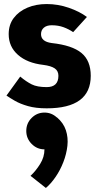

<svg xmlns="http://www.w3.org/2000/svg" viewBox="-20 -528 481 950"><path d="M12 -55 80 -149Q110 -124 137 -110.5Q164 -97 211 -97Q269 -97 269 -153Q269 -177 251 -189.5Q233 -202 194 -207Q115 -216 69 -256.5Q23 -297 23 -359Q23 -406 48 -439Q73 -472 115.5 -490Q158 -508 211 -508Q267 -508 320.5 -489.5Q374 -471 410 -444L342 -369Q320 -384 294 -393.5Q268 -403 236 -403Q211 -403 197 -391Q183 -379 183 -359Q183 -322 236 -315Q337 -304 383 -266Q429 -228 429 -153Q429 8 211 8Q157 8 118.5 -3Q80 -14 54 -29Q28 -44 12 -55ZM200 211Q163 211 136.5 184Q110 157 110 120Q110 82 136.5 55.5Q163 29 200 29Q235 29 261 53V52Q294 80 306 116.5Q318 153 313.5 193.5Q309 234 293.5 274Q278 314 255 347.5Q232 381 207 402L131 342Q157 318 178.5 283.5Q200 249 200 211Z"/></svg>

Font: Epunda Sans ExtraBold
Style: Regular
Weight: 800
Designer: Simon Atzbach
Foundry: typofactur
Version: Version 2.204; ttfautohint (v1.8.4.7-5d5b)